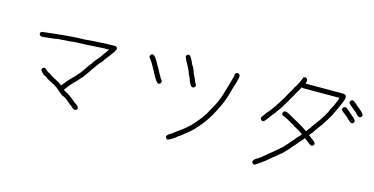

<svg xmlns="http://www.w3.org/2000/svg" viewBox="-80 -1066 3160 1621"><g transform="rotate(15 1500.0 -255.0)"><path d="M806.6 -505.9Q824.2 -499.5 824.2 -484.4Q810.5 -451.7 793 -433.6Q793 -430.7 746.1 -371.1Q746.1 -363.3 709 -324.2Q648.4 -241.7 648.4 -238.3Q612.3 -184.6 599.6 -173.8Q567.4 -134.8 535.2 -105.5Q511.7 -79.6 480.5 -37.1Q499 -24.4 527.3 -9.8Q554.2 6.8 597.7 44.9Q634.8 67.9 634.8 84Q634.8 99.6 613.3 103.5Q600.6 103.5 578.1 80.1Q553.2 63 513.7 29.3Q503.9 21.5 476.6 11.7Q476.6 10.7 414.1 -41Q404.3 -49.8 322.3 -91.8Q321.3 -99.6 277.3 -119.1Q277.3 -122.1 255.9 -144.5L253.9 -156.2Q260.3 -173.8 275.4 -173.8Q285.6 -173.8 312.5 -146.5Q331.1 -141.1 355.5 -121.1Q423.8 -87.4 449.2 -66.4Q492.7 -123.5 527.3 -156.2Q530.3 -156.2 584 -218.8Q630.9 -285.2 630.9 -287.1Q645.5 -306.6 650.4 -310.5Q650.4 -319.8 710.9 -388.7Q710.9 -393.6 759.8 -459L761.7 -462.9H724.6Q491.7 -449.2 460.9 -449.2Q445.8 -445.3 314.5 -437.5Q314.5 -433.6 193.4 -421.9H183.6Q162.1 -425.3 162.1 -443.4Q162.1 -459 183.6 -462.9H191.4Q431.6 -492.2 539.1 -492.2Q695.3 -505.9 806.6 -505.9Z M1425.3 -595.7Q1442.4 -595.7 1472.2 -523.4Q1493.7 -493.2 1503.4 -457Q1528.8 -405.8 1536.6 -382.8Q1548.3 -369.1 1548.3 -357.4Q1542.5 -337.9 1524.9 -337.9Q1502.4 -337.9 1480 -410.2Q1471.7 -421.4 1450.7 -476.6Q1401.9 -564.9 1401.9 -576.2Q1408.7 -595.7 1425.3 -595.7ZM1862.8 -552.7Q1884.3 -549.3 1884.3 -527.3L1872.6 -472.7Q1856.9 -428.2 1835.4 -347.7Q1812.5 -268.6 1747.6 -154.3Q1708 -87.4 1663.6 -37.1Q1654.3 -30.8 1634.3 -3.9Q1596.7 32.7 1556.2 62.5Q1544.4 75.2 1513.2 93.8Q1479 126 1437 142.6Q1421.4 142.6 1415.5 121.1Q1415.5 104 1466.3 78.1Q1466.3 72.8 1522.9 35.2Q1553.2 12.7 1599.1 -29.3Q1672.4 -110.4 1685.1 -136.7Q1692.4 -141.1 1718.3 -191.4Q1769.5 -275.9 1792.5 -353.5L1841.3 -523.4L1839.4 -533.2Q1845.2 -552.7 1862.8 -552.7ZM1130.4 -519.5Q1153.8 -515.1 1187 -447.3Q1200.7 -425.8 1224.1 -380.9Q1231 -372.6 1245.6 -341.8Q1261.2 -326.7 1261.2 -314.5Q1256.8 -293 1237.8 -293Q1217.8 -294.4 1169.4 -392.6Q1132.8 -459 1120.6 -474.6Q1106.9 -486.3 1106.9 -498Q1111.3 -519.5 1130.4 -519.5Z M2424.8 -666.5Q2444.3 -661.6 2444.3 -639.2Q2438.5 -620.1 2438.5 -615.7H2768.6Q2795.9 -615.7 2795.9 -588.4V-586.4Q2795.9 -561.5 2729.5 -426.3Q2726.6 -414.1 2682.6 -346.2L2663.1 -314.9Q2655.8 -309.6 2627.9 -268.1Q2615.2 -253.9 2602.5 -229Q2596.2 -229 2579.1 -201.7Q2583 -201.7 2620.1 -172.4Q2643.6 -155.8 2643.6 -141.1Q2637.7 -121.6 2620.1 -121.6Q2611.8 -121.6 2561.5 -162.6L2551.8 -168.5H2549.8Q2549.8 -160.2 2514.6 -125.5Q2491.7 -94.7 2465.8 -68.8Q2451.2 -46.9 2395.5 7.3Q2390.1 7.3 2352.5 42.5Q2348.6 42.5 2278.3 103Q2205.1 157.7 2196.3 157.7Q2180.7 157.7 2174.8 136.2Q2174.8 118.7 2213.9 97.2Q2235.4 84.5 2252.9 67.9Q2343.3 -4.9 2399.4 -55.2Q2412.6 -74.2 2430.7 -90.3Q2436 -100.6 2469.7 -135.3Q2483.4 -156.7 2506.8 -178.2L2518.6 -195.8Q2484.9 -219.2 2440.4 -242.7Q2440.4 -244.6 2391.6 -272Q2347.2 -298.3 2319.3 -307.1Q2313.5 -320.3 2313.5 -324.7Q2318.4 -344.2 2338.9 -344.2Q2353.5 -344.2 2438.5 -293.5Q2443.4 -293.5 2502.9 -256.3L2545.9 -229H2547.9Q2547.9 -233.4 2575.2 -266.1Q2578.1 -274.9 2629.9 -342.3Q2630.4 -345.2 2663.1 -393.1Q2689 -434.6 2696.3 -459.5Q2718.3 -495.1 2739.3 -549.3L2747.1 -572.8H2430.7Q2422.4 -572.8 2415 -576.7Q2406.2 -553.7 2379.9 -514.2Q2379.9 -509.3 2344.7 -451.7Q2344.7 -446.3 2307.6 -389.2Q2307.6 -381.8 2295.9 -371.6Q2295.9 -366.2 2268.6 -330.6Q2247.1 -297.4 2237.3 -289.6Q2186.5 -219.2 2178.7 -217.3Q2174.3 -217.3 2170.9 -215.3Q2155.3 -215.3 2149.4 -236.8Q2150.4 -247.1 2182.6 -289.6Q2223.6 -335 2268.6 -406.7Q2298.8 -453.6 2321.3 -496.6Q2335.4 -518.1 2358.4 -563Q2367.2 -570.8 2383.8 -606Q2399.4 -635.3 2407.2 -660.6Q2420.4 -666.5 2424.8 -666.5ZM2861.3 -582Q2873 -581.1 2914.1 -543Q2972.7 -497.6 2972.7 -480.5Q2968.3 -459 2949.2 -459Q2933.6 -461.4 2910.2 -492.2Q2906.7 -492.2 2865.2 -527.3Q2863.3 -527.3 2843.8 -548.8Q2839.4 -548.8 2837.9 -562.5Q2844.7 -582 2861.3 -582ZM2816.4 -509.8Q2825.7 -509.8 2853.5 -484.4Q2919.9 -429.7 2919.9 -421.9L2921.9 -412.1Q2916 -392.6 2898.4 -392.6Q2887.2 -392.6 2845.7 -435.5Q2793 -474.6 2793 -482.4Q2791 -485.8 2791 -490.2Q2795.9 -509.8 2816.4 -509.8Z"/></g></svg>

Font: CEF Fonts CJK
Style: Regular
Weight: 400
Designer: PartyBoss (派对大魔王)
Version: Release 2.25